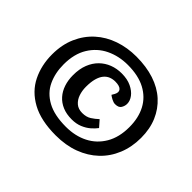

<svg xmlns="http://www.w3.org/2000/svg" viewBox="-142 -918 1172 1172"><g transform="rotate(45 444.0 -332.5)"><path d="M440 12Q312 12 231 -32.5Q150 -77 112.5 -153Q75 -229 75 -322Q75 -406 104 -472Q133 -538 184 -584Q235 -630 303 -653.5Q371 -677 449 -677Q535 -677 603.5 -654.5Q672 -632 720 -588.5Q768 -545 794 -484Q820 -423 820 -346Q820 -267 793 -201Q766 -135 716 -87.5Q666 -40 596.5 -14Q527 12 440 12ZM440 -126Q395 -126 360.5 -140.5Q326 -155 302.5 -181.5Q279 -208 267 -244Q255 -280 255 -323Q255 -377 271 -417.5Q287 -458 315 -485.5Q343 -513 379.5 -527Q416 -541 458 -541Q507 -541 541.5 -524.5Q576 -508 594.5 -483.5Q613 -459 613 -433Q613 -414 602.5 -396.5Q592 -379 562 -379Q548 -379 531 -388Q514 -397 506 -404L517 -423Q530 -448 516.5 -463Q503 -478 465 -478Q444 -478 425 -470.5Q406 -463 391.5 -445.5Q377 -428 369 -399Q361 -370 361 -328Q361 -295 371 -265.5Q381 -236 402.5 -217.5Q424 -199 458 -199Q493 -199 516.5 -214Q540 -229 560 -248L596 -207Q582 -188 560.5 -169.5Q539 -151 509 -138.5Q479 -126 440 -126ZM447 -69Q527 -69 589 -100.5Q651 -132 687 -193Q723 -254 723 -342Q723 -422 692 -480.5Q661 -539 600 -571.5Q539 -604 448 -604Q371 -604 307.5 -573.5Q244 -543 206 -481.5Q168 -420 168 -329Q168 -255 195.5 -196Q223 -137 285 -103Q347 -69 447 -69Z"/></g></svg>

Font: Literata ExtraBold
Style: Italic
Weight: 800
Italic angle: -2°
Designer: Latin by Veronika Burian and Jose Scaglione. Greek by Irene Vlachou. Cyrillic by Vera Evstafieva
Foundry: TypeTogether
Version: Version 3.002